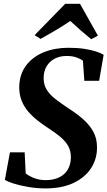

<svg xmlns="http://www.w3.org/2000/svg" viewBox="-20 -1012 583 1043"><path d="M227 11.5Q179.5 11.5 133 3.5Q86.5 -4.5 52.2 -15.5Q18 -26.5 6.5 -35.5L34 -184.5H114L119.5 -70.5Q135.5 -56.5 164.5 -45Q193.5 -33.5 228 -33.5Q260 -33.5 285.2 -42Q310.5 -50.5 328 -66.2Q345.5 -82 355 -104.8Q364.5 -127.5 365 -156.5Q365.5 -190.5 351.5 -216.8Q337.5 -243 309.8 -266.8Q282 -290.5 240.5 -317Q210.5 -336.5 182.5 -358.8Q154.5 -381 132.2 -407.2Q110 -433.5 97.5 -465Q85 -496.5 84.5 -535Q84.5 -606 120.5 -654.5Q156.5 -703 217 -727.8Q277.5 -752.5 350.5 -752.5Q400 -752.5 437.8 -746.8Q475.5 -741 502 -732.2Q528.5 -723.5 543 -714.5L518.5 -573H438L430.5 -682Q417.5 -692.5 395 -700.2Q372.5 -708 341.5 -708Q305.5 -708 277.5 -693.5Q249.5 -679 233.2 -652Q217 -625 217 -587.5Q217 -552 233.5 -525Q250 -498 281.2 -473.8Q312.5 -449.5 355.5 -421Q395 -396 429.5 -366.2Q464 -336.5 485.5 -299Q507 -261.5 507 -212Q507.5 -149 474.8 -98.5Q442 -48 379.5 -18.2Q317 11.5 227 11.5ZM168 -821 334.5 -991.5H414.5L512 -818L475.5 -799Q446 -823 417.2 -848Q388.5 -873 362 -898Q324 -872.5 283 -848Q242 -823.5 200.5 -800.5Z"/></svg>

Font: Merriweather 72pt
Style: Bold Italic
Weight: 700
Italic angle: -7.8°
Version: Version 2.101